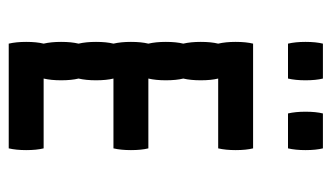

<svg xmlns="http://www.w3.org/2000/svg" viewBox="-180 -580 760 440"><g transform="rotate(90 200.0 -360.0)"><path d="M80 -640Q76 -657 76 -680Q76 -704 80 -720H160Q164 -704 164 -680Q164 -657 160 -640ZM240 -640Q236 -657 236 -680Q236 -704 240 -720H320Q324 -704 324 -680Q324 -657 320 -640ZM160 -480Q164 -464 164 -440Q164 -417 160 -400Q164 -384 164 -360Q164 -337 160 -320H320Q324 -304 324 -280Q324 -257 320 -240H160Q164 -224 164 -200Q164 -177 160 -160Q164 -144 164 -120Q164 -97 160 -80H320Q324 -64 324 -40Q324 -17 320 0H80Q76 -17 76 -40Q76 -64 80 -80Q76 -97 76 -120Q76 -144 80 -160Q76 -177 76 -200Q76 -224 80 -240Q76 -257 76 -280Q76 -304 80 -320Q76 -337 76 -360Q76 -384 80 -400Q76 -417 76 -440Q76 -464 80 -480Q76 -497 76 -520Q76 -544 80 -560H320Q324 -544 324 -520Q324 -497 320 -480Z"/></g></svg>

Font: VT323
Style: Regular
Weight: 400
Monospace: yes
Designer: Peter Hull
Version: Version 2.000